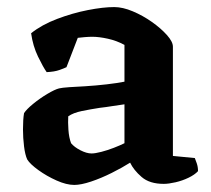

<svg xmlns="http://www.w3.org/2000/svg" viewBox="-20 -520 597 543"><path d="M190 3Q168 3 140 -9.5Q112 -22 88.5 -39Q65 -56 57 -69Q51 -82 48 -106Q45 -130 45 -154Q45 -183 48 -200Q55 -211 74 -226.5Q93 -242 114 -254.5Q135 -267 147 -270Q155 -272 176.5 -273.5Q198 -275 220 -276Q252 -278 282 -281.5Q312 -285 332 -289V-393Q310 -405 285 -410.5Q260 -416 241 -416Q232 -416 219.5 -415Q207 -414 200 -413L168 -330Q162 -327 148 -322Q134 -317 112 -316Q102 -330 87.5 -360Q73 -390 68 -426Q98 -450 141.5 -466.5Q185 -483 228.5 -491.5Q272 -500 303 -500Q327 -500 355.5 -488Q384 -476 409.5 -458Q435 -440 452 -421Q469 -402 469 -388V-79L531 -73Q533 -68 536.5 -58Q540 -48 540 -36Q531 -26 513.5 -17.5Q496 -9 476.5 -4.5Q457 0 443 0Q403 0 380.5 -19.5Q358 -39 348 -60Q326 -46 296 -31Q266 -16 237.5 -6.5Q209 3 190 3ZM239 -86Q249 -86 266.5 -90.5Q284 -95 302 -102Q320 -109 332 -115V-225Q316 -223 298 -220Q280 -217 262 -215Q236 -211 211.5 -206Q187 -201 173 -191Q172 -175 173.5 -153Q175 -131 181 -115Q190 -104 207.5 -95Q225 -86 239 -86Z"/></svg>

Font: Texturina
Style: Bold
Weight: 700
Designer: Guillermo Torres Carreño
Foundry: Omnibus-Type
Version: Version 1.002; ttfautohint (v1.8.3)